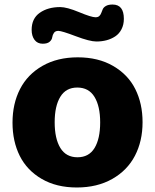

<svg xmlns="http://www.w3.org/2000/svg" viewBox="-20 -812 684 847"><path d="M119.6 -680.2Q119.6 -730.5 155.5 -755.6Q191.4 -780.8 245.6 -780.8Q274.9 -780.8 329.1 -758.3Q383.3 -735.8 401.4 -735.8Q412.6 -735.8 418.5 -741.7Q424.3 -747.6 427 -755.6Q429.7 -763.7 433.6 -772Q437.5 -780.3 448 -786.1Q458.5 -792 476.6 -792Q526.4 -792 526.4 -729Q526.4 -703.1 516.1 -683.1Q505.9 -663.1 488.5 -651.6Q471.2 -640.1 450.2 -634.5Q429.2 -628.9 405.3 -628.9Q376 -628.9 314.2 -652.3Q252.4 -675.8 237.3 -675.8Q224.1 -675.8 218 -667Q211.9 -658.2 210.4 -647.5Q209 -636.7 199 -627.9Q189 -619.1 168.5 -619.1Q145 -619.1 132.3 -636.2Q119.6 -653.3 119.6 -680.2ZM35.2 -271Q35.2 -354.5 68.4 -419.2Q101.6 -483.9 167.5 -521.5Q233.4 -559.1 323.2 -559.1Q413.6 -559.1 479.2 -521Q544.9 -482.9 576.9 -418.9Q608.9 -355 608.9 -272.9Q608.9 -189.5 575.2 -124.8Q541.5 -60.1 475.1 -22.5Q408.7 15.1 318.8 15.1Q229 15.1 164.1 -22.7Q99.1 -60.5 67.1 -124.5Q35.2 -188.5 35.2 -271ZM221.2 -272.9Q221.2 -200.2 246.3 -159.2Q271.5 -118.2 321.8 -118.2Q372.1 -118.2 397 -158.9Q421.9 -199.7 421.9 -272Q421.9 -343.8 396.7 -384.8Q371.6 -425.8 320.8 -425.8Q271 -425.8 246.1 -385Q221.2 -344.2 221.2 -272.9Z"/></svg>

Font: Jellee Roman
Style: Bold
Weight: 700
Designer: Alfredo Marco Pradil
Foundry: Alfredo Marco Pradil and JAM Design
Version: Version 1.000